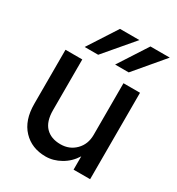

<svg xmlns="http://www.w3.org/2000/svg" viewBox="-177 -838 886 962"><g transform="rotate(30 266.5 -357.0)"><path d="M522.9 -727.1 381.8 -560.1H303.2L411.1 -727.1ZM347.2 -727.1 205.1 -560.1H127L234.9 -727.1ZM147.9 -207Q147.9 -141.1 179 -109.1Q210 -77.1 265.1 -77.1Q316.9 -77.1 351.6 -112.1Q386.2 -147 386.2 -201.2V-500H481.9V0H386.2V-77.1Q359.9 -34.7 317.6 -10.7Q275.4 13.2 231 13.2Q150.4 13.2 100.6 -39.6Q50.8 -92.3 50.8 -187V-500H147.9Z"/></g></svg>

Font: Overused Grotesk Medium
Style: Regular
Weight: 500
Version: Version 0.002